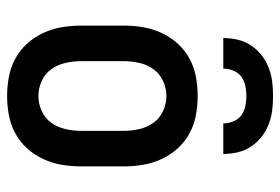

<svg xmlns="http://www.w3.org/2000/svg" viewBox="-144 -636 788 540"><g transform="rotate(90 250.0 -366.0)"><path d="M250 8Q223 8 196 3Q169 -2 145 -15Q121 -28 102.5 -48.5Q84 -69 72.5 -94Q61 -119 56.5 -146Q52 -173 52 -200V-320Q52 -347 56.5 -374Q61 -401 72.5 -426Q84 -451 102.5 -471.5Q121 -492 145 -505Q169 -518 196 -523Q223 -528 250 -528Q277 -528 304 -523Q331 -518 355 -505Q379 -492 397.5 -471.5Q416 -451 427.5 -426Q439 -401 443.5 -374Q448 -347 448 -320V-200Q448 -173 443.5 -146Q439 -119 427.5 -94Q416 -69 397.5 -48.5Q379 -28 355 -15Q331 -2 304 3Q277 8 250 8ZM250 -80Q272 -80 292.5 -89.5Q313 -99 325.5 -116.5Q338 -134 343 -156Q348 -178 348 -200V-320Q348 -342 343 -364Q338 -386 325.5 -403.5Q313 -421 292.5 -430.5Q272 -440 250 -440Q228 -440 207.5 -430.5Q187 -421 174.5 -403.5Q162 -386 157 -364Q152 -342 152 -320V-200Q152 -178 157 -156Q162 -134 174.5 -116.5Q187 -99 207.5 -89.5Q228 -80 250 -80ZM87 -600Q87 -620 91.5 -640Q96 -660 107.5 -677.5Q119 -695 135 -707.5Q151 -720 170 -727.5Q189 -735 209.5 -737.5Q230 -740 250 -740Q270 -740 290.5 -737.5Q311 -735 330 -727.5Q349 -720 365 -707.5Q381 -695 392.5 -677.5Q404 -660 408.5 -640Q413 -620 413 -600H327Q327 -614 321.5 -628Q316 -642 304.5 -650.5Q293 -659 278.5 -662Q264 -665 250 -665Q236 -665 221.5 -662Q207 -659 195.5 -650.5Q184 -642 178.5 -628Q173 -614 173 -600Z"/></g></svg>

Font: Iosevka Term Curly Semibold
Style: Regular
Weight: 600
Designer: Belleve Invis
Foundry: Belleve Invis
Version: Version 32.3.0